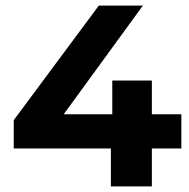

<svg xmlns="http://www.w3.org/2000/svg" viewBox="-20 -664 673 684"><path d="M626 -135H521V0H375V-135H29V-236L332 -644H489L207 -257H380V-377H521V-257H626Z"/></svg>

Font: Montserrat Ace
Style: Bold
Weight: 700
Designer: Julieta Ulanovsky
Foundry: Julieta Ulanovsky
Version: Version 1